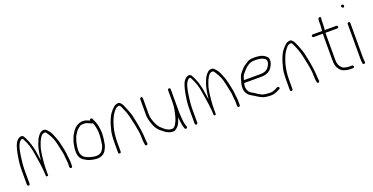

<svg xmlns="http://www.w3.org/2000/svg" viewBox="-26 -1349 3973 2045"><g transform="rotate(-20 1960.0 -326.5)"><path d="M544.2 -26C552.1 -26 559.2 -33.1 559.2 -41V-88C559.2 -119.1 554 -138.2 552.2 -163C549.7 -202.6 538.2 -262.3 517.5 -342.2C514.3 -354.4 503.4 -382.6 484.7 -427C475.7 -448.3 463.2 -467 447.2 -483C432.5 -501.4 418.4 -509.4 403.2 -507C377.4 -507 352.2 -486.5 327.7 -445.5C322.7 -437.1 313.2 -414.6 299.2 -378C285.7 -339.2 275.6 -283.8 268.8 -212C265.6 -227.9 251.7 -322.5 248.8 -339C238.2 -386.6 226 -426 212.1 -457.2C198.2 -488.4 188.5 -507.5 183.2 -514.5C177.9 -521.5 170.1 -525.3 160 -526C137.1 -526 115.4 -510.7 95 -480C77 -449.1 61.3 -388.3 48 -297.5C42.7 -261.2 40 -225 40 -189V-19C40 -11.1 47.1 -4 55 -4C62.9 -4 70 -11.1 70 -19V-189C70 -220.3 74.6 -267.7 83.9 -331.1C93.1 -394.5 104.8 -438 118.9 -461.5C133 -485 146.2 -496.3 158.5 -495.5C162.8 -495.2 165.9 -493.5 168 -490.5C170.1 -487.5 177.7 -471.9 190.8 -443.7C203.8 -415.5 213.7 -385.3 220.5 -353.1C227.3 -320.9 237.5 -257.9 251.2 -164C254.4 -142 256.4 -123.8 257.2 -109.3C258.4 -87.4 261.6 -68.2 261.6 -50C262.1 -44.7 262.4 -39.7 262.4 -35C262.4 -32.3 266.4 -31 274.4 -31C282.4 -31 286.4 -32.3 286.4 -35V-36H285.6C286.1 -36.7 286.4 -37.3 286.4 -38V-92C286.4 -99.3 286.7 -109 287.2 -121V-135C291.7 -214.3 299.6 -280 310.8 -332C312.7 -340.7 317.7 -356.1 325.9 -378.3C340.4 -417.5 365.6 -477 404 -477C416 -477 421.1 -474.2 428 -462C431.7 -458 435.2 -452.7 438.4 -446C466.4 -405.7 485.8 -357.7 496.2 -302C501.3 -274.8 507.2 -257.8 512.6 -226.5C517.8 -196.6 522.2 -188.3 522.2 -161L528.2 -102C528.9 -96.7 529.2 -92 529.2 -88V-41C529.2 -33.1 536.3 -26 544.2 -26Z M924 -394C924.7 -392 927.4 -385.6 932.3 -374.8C937.2 -364 942 -340.8 947 -305.1C951.9 -269.5 948.4 -215.6 936.6 -143.5C934.4 -129.8 926.5 -112 913 -90C893.8 -59.8 856.8 -48.9 811.6 -57.5C775.6 -64.3 762.5 -65.5 717 -90C691 -108.2 678 -135.8 678 -172.7C678 -234.3 699 -312.9 722.5 -346C728.2 -354 734 -363 740 -373C753.6 -391.2 766 -397.1 782 -411.5C790.3 -419.2 805.1 -423 826.4 -423C850 -423 857.3 -422.2 885.5 -408.5C904.5 -399.5 917.3 -394.7 924 -394ZM907 -431C903 -433 897.7 -435.3 891 -438C868 -447.2 859.5 -453 826.4 -453C784.5 -453 738.2 -424.3 716 -390L697 -361.5C691 -352.5 685 -340.3 679 -325C658.3 -276.8 648 -225.4 648 -171C648 -135.8 657.8 -106.8 677.5 -84C685 -75.4 703.8 -63.3 733.9 -47.8C745.8 -41.7 763.5 -36.4 783.2 -32L808.4 -27.5C865.2 -17.6 913 -33.4 939 -75C953.9 -101.1 962.6 -121.6 965.2 -136.5C972.7 -180.6 980 -213.5 980 -275C977.1 -325 968.7 -366 955 -398C951.5 -406.2 949.7 -413.8 945 -420L936 -440C933 -449 925.7 -451.4 914 -447C908.7 -445 906.3 -439.7 907 -431Z M1084 6C1091.9 6 1099 -1.1 1099 -9V-115C1099 -179.2 1106.9 -238.9 1122.6 -294.1C1136.8 -343.9 1142.6 -352.8 1157.1 -385.9C1168.3 -411.5 1199.2 -451.7 1217 -465C1224.3 -470.5 1237.7 -470.9 1247.4 -475C1255.9 -475 1263.7 -466.3 1270.6 -449C1295 -397.4 1312.5 -349.3 1321.6 -304.7C1325.1 -287.2 1329.5 -267.7 1334.6 -246.2C1346.3 -196.5 1342.1 -206.7 1352.7 -153C1357.7 -127.6 1360.2 -95.6 1360.2 -57C1360.2 -32.3 1362.5 -10.7 1367.2 8C1367.2 28.3 1399 24.8 1396 2C1393.7 -15.8 1390.2 -40.7 1390.2 -64.2C1390.2 -78.9 1389.5 -90.1 1388.2 -97.7C1384.4 -119.4 1384.7 -135.4 1380 -160.2C1374.7 -189 1373.1 -212 1366.7 -239C1357.8 -276.4 1351.7 -321.1 1339.2 -355.5C1326.5 -390.5 1314.4 -424.4 1296.2 -463C1278.8 -494.3 1262.3 -508 1244.2 -504.4C1222.7 -500 1207.2 -495.7 1191 -477.4C1178.5 -465.8 1170 -457 1166 -451C1161.3 -446.3 1157.2 -441.3 1153.5 -436C1144.5 -422.9 1137.3 -415.1 1130 -398C1111.6 -361.1 1096.6 -318.1 1085 -269C1074.3 -237 1069 -185.7 1069 -115V-9C1069 -1.1 1076.1 6 1084 6Z M1812.4 -467C1804.5 -467 1797.4 -459.9 1797.4 -452V-316C1797.4 -253 1784.6 -204.4 1769.7 -147.7C1763.8 -125.5 1753.4 -102.6 1738.4 -79C1724.7 -56.7 1709.2 -46.8 1690.8 -49.5C1683.9 -50.5 1677.9 -51.3 1672.8 -52C1656.5 -54.1 1622 -74.1 1611.4 -85.8C1602.9 -94.6 1595 -101.3 1589 -106C1570.4 -120 1553.6 -145.6 1538.5 -183C1523.5 -220.4 1516 -249.4 1516 -270V-464C1516 -471.9 1508.9 -479 1501 -479C1493.1 -479 1486 -471.9 1486 -464V-270C1486 -255.3 1491 -232 1501 -200C1517.1 -145.4 1539.7 -106.4 1569 -83C1575.7 -77.7 1587.2 -68.5 1603.6 -55.5C1617.2 -42.5 1638.6 -31.3 1668.4 -22C1674.8 -21.3 1682.4 -20.5 1691.2 -19.5C1716 -16.7 1725.1 -25.1 1744.9 -41.7C1758.6 -52.2 1770.5 -69.5 1780.7 -93.7C1791 -117.8 1797.5 -135.3 1800.4 -146C1800.4 -140.1 1801.4 -126.3 1801.4 -120C1801.4 -116 1802.5 -107.6 1804.7 -94.9C1808.4 -72.7 1808.4 -56.5 1813.4 -38L1823.4 -10C1826.5 8.4 1857.6 -1.4 1851.4 -20L1842.4 -48C1840.4 -52.7 1839.1 -58.2 1838.4 -64.5C1837.2 -76.6 1831.4 -106.1 1831.4 -120L1827.4 -190V-452C1827.4 -459.9 1820.4 -467 1812.4 -467Z M2445.2 -26C2453.1 -26 2460.2 -33.1 2460.2 -41V-88C2460.2 -119.1 2455 -138.2 2453.2 -163C2450.7 -202.6 2439.2 -262.3 2418.5 -342.2C2415.3 -354.4 2404.4 -382.6 2385.7 -427C2376.7 -448.3 2364.2 -467 2348.2 -483C2333.5 -501.4 2319.4 -509.4 2304.2 -507C2278.4 -507 2253.2 -486.5 2228.7 -445.5C2223.7 -437.1 2214.2 -414.6 2200.2 -378C2186.7 -339.2 2176.6 -283.8 2169.8 -212C2166.6 -227.9 2152.7 -322.5 2149.8 -339C2139.2 -386.6 2127 -426 2113.1 -457.2C2099.2 -488.4 2089.5 -507.5 2084.2 -514.5C2078.9 -521.5 2071.1 -525.3 2061 -526C2038.1 -526 2016.4 -510.7 1996 -480C1978 -449.1 1962.3 -388.3 1949 -297.5C1943.7 -261.2 1941 -225 1941 -189V-19C1941 -11.1 1948.1 -4 1956 -4C1963.9 -4 1971 -11.1 1971 -19V-189C1971 -220.3 1975.6 -267.7 1984.9 -331.1C1994.1 -394.5 2005.8 -438 2019.9 -461.5C2034 -485 2047.2 -496.3 2059.5 -495.5C2063.8 -495.2 2066.9 -493.5 2069 -490.5C2071.1 -487.5 2078.7 -471.9 2091.8 -443.7C2104.8 -415.5 2114.7 -385.3 2121.5 -353.1C2128.3 -320.9 2138.5 -257.9 2152.2 -164C2155.4 -142 2157.4 -123.8 2158.2 -109.3C2159.4 -87.4 2162.6 -68.2 2162.6 -50C2163.1 -44.7 2163.4 -39.7 2163.4 -35C2163.4 -32.3 2167.4 -31 2175.4 -31C2183.4 -31 2187.4 -32.3 2187.4 -35V-36H2186.6C2187.1 -36.7 2187.4 -37.3 2187.4 -38V-92C2187.4 -99.3 2187.7 -109 2188.2 -121V-135C2192.7 -214.3 2200.6 -280 2211.8 -332C2213.7 -340.7 2218.7 -356.1 2226.9 -378.3C2241.4 -417.5 2266.6 -477 2305 -477C2317 -477 2322.1 -474.2 2329 -462C2332.7 -458 2336.2 -452.7 2339.4 -446C2367.4 -405.7 2386.8 -357.7 2397.2 -302C2402.3 -274.8 2408.2 -257.8 2413.6 -226.5C2418.8 -196.6 2423.2 -188.3 2423.2 -161L2429.2 -102C2429.9 -96.7 2430.2 -92 2430.2 -88V-41C2430.2 -33.1 2437.3 -26 2445.2 -26Z M2593 -276C2598.2 -294 2601.8 -310.8 2609.6 -325.8C2613.4 -333 2626.2 -348.4 2648 -372C2670.1 -398.4 2695.7 -417.8 2729 -430C2738.1 -433.3 2754.9 -435 2779.4 -435C2811.4 -435 2857.3 -430.6 2881.4 -409.5C2896.2 -396.5 2897.4 -397.7 2897.4 -374C2897.4 -364 2895.1 -354.3 2890.4 -345C2877 -315.5 2860.3 -296.5 2840.4 -288C2826.4 -280 2802.3 -276 2773 -276ZM2585 -246H2773C2815.5 -246 2846.1 -250.8 2881.3 -279.7C2899.9 -295 2927.4 -341.8 2927.4 -373.7C2927.4 -407.2 2923.7 -412.1 2902.4 -430.5C2869.9 -458.5 2828.3 -465 2775.4 -465C2741.9 -465 2717.4 -460 2702.1 -450.1C2690.7 -442.7 2679.4 -435.4 2668 -428.2C2642.8 -415.3 2619.5 -385.2 2602.5 -366C2582.8 -343.7 2576.1 -329.4 2566.3 -291.5C2556.2 -252.3 2549 -243.6 2549 -199C2549 -170.4 2559.3 -144.5 2579.8 -121.5C2596.1 -103.2 2617.4 -96.2 2636 -83.5C2650.8 -73.4 2665 -66.4 2678.3 -57.1C2689.7 -48.6 2714.2 -40.4 2727.1 -33.8C2733.9 -30.3 2755.6 -27.1 2792.2 -24H2813.4C2836.1 -24 2862.1 -31.3 2891.4 -46L2912.4 -56C2921.9 -60.8 2924.3 -67.6 2919.4 -76.5C2911.3 -91.4 2899.3 -84.5 2877.4 -72C2853.4 -60 2831.7 -54 2812.2 -54C2786.8 -54 2763.6 -57.9 2745 -60C2727.4 -62 2727.3 -66.1 2706.7 -73.9C2694.4 -78.5 2677.1 -90.3 2651 -109.5C2643.7 -114.5 2636.3 -118.7 2629 -122C2597.3 -136.4 2579 -168.2 2579 -207.5C2579 -226.7 2582.5 -233.5 2585 -246Z M3031 6C3038.9 6 3046 -1.1 3046 -9V-115C3046 -179.2 3053.9 -238.9 3069.6 -294.1C3083.8 -343.9 3089.6 -352.8 3104.1 -385.9C3115.3 -411.5 3146.2 -451.7 3164 -465C3171.3 -470.5 3184.7 -470.9 3194.4 -475C3202.9 -475 3210.7 -466.3 3217.6 -449C3242 -397.4 3259.5 -349.3 3268.6 -304.7C3272.1 -287.2 3276.5 -267.7 3281.6 -246.2C3293.3 -196.5 3289.1 -206.7 3299.7 -153C3304.7 -127.6 3307.2 -95.6 3307.2 -57C3307.2 -32.3 3309.5 -10.7 3314.2 8C3314.2 28.3 3346 24.8 3343 2C3340.7 -15.8 3337.2 -40.7 3337.2 -64.2C3337.2 -78.9 3336.5 -90.1 3335.2 -97.7C3331.4 -119.4 3331.7 -135.4 3327 -160.2C3321.7 -189 3320.1 -212 3313.7 -239C3304.8 -276.4 3298.7 -321.1 3286.2 -355.5C3273.5 -390.5 3261.4 -424.4 3243.2 -463C3225.8 -494.3 3209.3 -508 3191.2 -504.4C3169.7 -500 3154.2 -495.7 3138 -477.4C3125.5 -465.8 3117 -457 3113 -451C3108.3 -446.3 3104.2 -441.3 3100.5 -436C3091.5 -422.9 3084.3 -415.1 3077 -398C3058.6 -361.1 3043.6 -318.1 3032 -269C3021.3 -237 3016 -185.7 3016 -115V-9C3016 -1.1 3023.1 6 3031 6Z M3744 -13C3744 -20.9 3736.9 -28 3729 -28H3718H3690.5C3679.6 -28 3661.4 -31.5 3636.1 -38.6C3621.5 -42.7 3595.2 -74.5 3591 -88.3C3584.2 -110.5 3581 -115.6 3581 -154V-424C3581 -439.3 3581.7 -449 3583 -453H3716C3723.9 -453 3731 -460.1 3731 -468C3731 -475.9 3723.9 -483 3716 -483H3584C3584.7 -483.7 3585 -484.7 3585 -486L3589 -551V-593C3589 -605.5 3601.8 -627.5 3581 -631C3566.3 -633.4 3559 -620.8 3559 -593V-551L3555 -488C3555 -485.3 3554.7 -483.7 3554 -483H3448C3440.1 -483 3433 -475.9 3433 -468C3433 -460.1 3440.1 -453 3448 -453H3553C3552.3 -452.3 3552 -451.5 3552 -450.5L3551 -415V-154C3551 -114 3557.2 -83.8 3569.7 -63.5C3582.1 -43.1 3594.6 -28.9 3607.2 -20.8C3625.6 -8.8 3670.2 2 3697.7 2H3723.7C3735.9 2 3744 -2.6 3744 -13Z M3836.2 -460V-70C3836.2 -61.3 3836.6 -52.4 3837.4 -43.2L3840.2 -13C3843.3 6.1 3873.3 1.7 3870.2 -17L3869.2 -27C3867.2 -37 3866.2 -51.3 3866.2 -70V-460C3866.2 -467.9 3859.1 -475 3851.2 -475C3843.2 -475 3836.2 -467.9 3836.2 -460ZM3838.9 -669.7C3831.7 -662.6 3831.5 -655.7 3838.2 -649C3846.2 -638.3 3854 -636.8 3861.7 -644.5C3876.9 -659.7 3853.4 -684.2 3838.9 -669.7Z"/></g></svg>

Font: MewTooHand
Style: Condensed
Weight: 400
Designer: Mew Too, Robert Jablonski
Version: Version 0.77